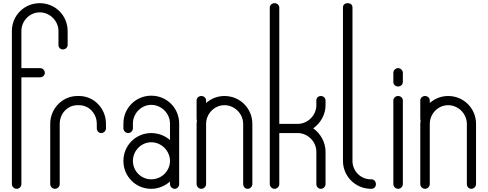

<svg xmlns="http://www.w3.org/2000/svg" viewBox="-20 -1190 3080 1212"><path d="M231 -1170C133 -1170 55 -1092 55 -994V-734V-730V-726V-28C55 -12 69 2 85 2C101 2 115 -12 115 -28V-702H231H233C249 -702 263 -714 263 -730C263 -746 249 -760 233 -760H231H115V-994C115 -1058 167 -1112 231 -1112C295 -1112 349 -1058 349 -994V-906C349 -890 361 -878 377 -878C393 -878 407 -890 407 -906V-994C407 -1092 329 -1170 231 -1170Z M469 -584C373 -584 297 -504 297 -408V-28C297 -12 311 2 327 2C343 2 357 -12 357 -28V-408C357 -474 407 -526 469 -526H479C541 -526 591 -474 591 -408V-380C591 -364 603 -350 619 -350C635 -350 649 -364 649 -380V-408C649 -504 575 -584 479 -584Z M935 -586C837 -586 759 -508 759 -410V-380C759 -364 773 -350 789 -350C805 -350 819 -364 819 -380V-410C819 -474 871 -528 935 -528C999 -528 1053 -474 1053 -410V-306C1021 -334 979 -350 935 -350C837 -350 759 -272 759 -174C759 -76 837 2 935 2C979 2 1021 -16 1053 -44V-28C1053 -12 1067 2 1083 2C1099 2 1111 -12 1111 -28V-410C1111 -508 1033 -586 935 -586ZM935 -292C999 -292 1053 -238 1053 -174C1053 -110 999 -58 935 -58C871 -58 819 -110 819 -174C819 -238 871 -292 935 -292Z M1251 -584C1235 -584 1221 -572 1221 -556V-438C1221 -436 1223 -430 1223 -428C1223 -422 1221 -416 1221 -408V-28C1221 -12 1235 2 1251 2C1267 2 1281 -12 1281 -28V-408C1281 -472 1333 -526 1397 -526C1461 -526 1515 -472 1515 -408V-28C1515 -12 1527 2 1543 2C1559 2 1573 -12 1573 -28V-408C1573 -506 1495 -584 1397 -584C1353 -584 1313 -568 1281 -540V-556C1281 -572 1267 -584 1251 -584Z M1713 -1170C1697 -1170 1683 -1158 1683 -1142V-384V-376V-28C1683 -12 1697 2 1713 2C1729 2 1743 -12 1743 -28V-350H1859C1923 -350 1977 -296 1977 -232V-28C1977 -12 1989 2 2005 2C2021 2 2035 -12 2035 -28V-232C2035 -292 2003 -348 1957 -380C2003 -412 2035 -466 2035 -526V-556C2035 -572 2021 -584 2005 -584C1989 -584 1977 -572 1977 -556V-526C1977 -462 1923 -408 1859 -408H1743V-1142C1743 -1158 1729 -1170 1713 -1170Z M2145 -174C2145 -76 2225 2 2323 2C2343 2 2353 -12 2353 -28C2353 -42 2343 -58 2325 -58H2323H2321C2257 -58 2205 -110 2205 -174V-1142C2205 -1162 2191 -1170 2175 -1170C2159 -1170 2145 -1162 2145 -1142Z M2493 -760C2477 -760 2463 -746 2463 -730V-672C2463 -656 2477 -644 2493 -644C2509 -644 2523 -656 2523 -672V-730C2523 -746 2509 -760 2493 -760ZM2493 -584C2477 -584 2463 -572 2463 -556V-28C2463 -12 2477 2 2493 2C2509 2 2523 -12 2523 -28V-556C2523 -572 2509 -584 2493 -584Z M2663 -584C2647 -584 2633 -572 2633 -556V-438C2633 -436 2635 -430 2635 -428C2635 -422 2633 -416 2633 -408V-28C2633 -12 2647 2 2663 2C2679 2 2693 -12 2693 -28V-408C2693 -472 2745 -526 2809 -526C2873 -526 2927 -472 2927 -408V-28C2927 -12 2939 2 2955 2C2971 2 2985 -12 2985 -28V-408C2985 -506 2907 -584 2809 -584C2765 -584 2725 -568 2693 -540V-556C2693 -572 2679 -584 2663 -584Z"/></svg>

Font: bauhaus_2017
Style: _regular
Weight: 400
Version: Version 1.0